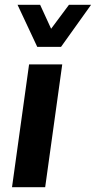

<svg xmlns="http://www.w3.org/2000/svg" viewBox="-20 -779 399 799"><path d="M30 0 101 -511H239L168 0ZM359 -759 234 -584H135L53 -759H147L219 -602H150L267 -759Z"/></svg>

Font: Chivo SemiBold
Style: Italic
Weight: 600
Italic angle: -8.05°
Designer: Hector Gatti
Foundry: Omnibus-Type
Version: Version 2.002